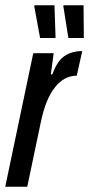

<svg xmlns="http://www.w3.org/2000/svg" viewBox="-29 -713 340 733"><path d="M98 -510H176L165 -429H171Q189 -480 217 -499Q245 -518 285 -518L264 -424Q216 -424 181 -380Q146 -336 128 -252L75 0H-9ZM124 -568 102 -688V-693H179L183 -572V-568ZM232 -568 213 -688V-693H290L291 -572V-568Z"/></svg>

Font: Saira Ultra Condensed SemiBold
Style: Italic
Weight: 600
Width: 1
Italic angle: -12°
Designer: Hector Gatti with collaboration of the Omnibus-Type team
Foundry: Omnibus-Type
Version: Version 1.001; ttfautohint (v1.8)